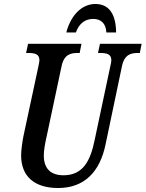

<svg xmlns="http://www.w3.org/2000/svg" viewBox="-20 -934 731 964"><path d="M313 -771H361C378 -819 410 -839 448 -839C486 -839 512 -817 514 -771H563C562 -861 529 -914 459 -914C384 -914 332 -847 313 -771ZM272 10C404 10 482 -72 510 -209L592 -600C604 -660 637 -668 671 -668H682L691 -714H482L472 -668H482C515 -668 539 -663 539 -632C539 -626 537 -613 534 -602L455 -230C434 -127 397 -54 299 -54C235 -54 200 -87 200 -153C200 -180 206 -213 214 -248L289 -601C301 -660 334 -668 369 -668H380L389 -714H121L111 -668H121C154 -668 178 -663 178 -632C178 -626 176 -617 172 -597L98 -252C93 -228 86 -180 86 -154C86 -50 151 10 272 10Z"/></svg>

Font: Noto Serif Condensed Semi
Style: Italic
Weight: 600
Width: 3
Italic angle: -12°
Designer: Monotype Design Team
Foundry: Monotype Imaging Inc.
Version: Version 1.901